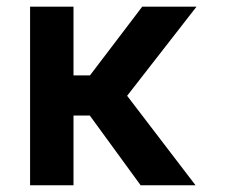

<svg xmlns="http://www.w3.org/2000/svg" viewBox="-20 -550 670 570"><path d="M198.2 -326.2H247.1L402.3 -530.3H563.5L357.4 -265.6L560.5 0H397.5L246.6 -207H198.2V0H69.3V-530.3H198.2Z"/></svg>

Font: Pretendard JP SemiBold
Style: Regular
Weight: 600
Designer: Base glyphs from Inter by Rasmus Andersson; Hangeul glyphs from Noto Sans CJK(Source Han Sans) by Jang Soo-young and Kan
Foundry: Kil Hyung-jin
Version: Version 1.309